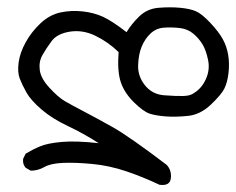

<svg xmlns="http://www.w3.org/2000/svg" viewBox="-20 -232 653 531"><path d="M421 279Q377 258 330 242Q283 226 235.5 221.5Q188 217 154 218.5Q120 220 102.5 230Q85 240 65 240L51 232Q42 222 44 207L51 193Q71 181 91.5 172.5Q112 164 151 160.5Q190 157 253 164Q211 137 167.5 116.5Q124 96 94.5 70.5Q65 45 53 23.5Q41 2 34.5 -15Q28 -32 31.5 -59Q35 -86 51 -115Q67 -144 92 -167.5Q117 -191 147 -197.5Q177 -204 208.5 -200.5Q240 -197 265 -185.5Q290 -174 330 -143Q343 -165 365 -186.5Q387 -208 419 -210.5Q451 -213 478 -210.5Q505 -208 521.5 -201Q538 -194 561.5 -169Q585 -144 596 -124Q607 -104 611 -80.5Q615 -57 612 -30.5Q609 -4 600.5 13Q592 30 563 57.5Q534 85 500 88.5Q466 92 439 90Q412 88 394.5 82.5Q377 77 350.5 51Q324 25 314 -5Q304 -35 308 -88Q279 -116 244 -133Q209 -150 173.5 -144.5Q138 -139 122.5 -118Q107 -97 97 -79Q87 -61 90 -38Q93 -15 117 11Q141 37 159 47.5Q177 58 210.5 75.5Q244 93 290.5 119Q337 145 441 224Q455 239 452.5 261Q450 283 421 279ZM517 25Q538 12 549.5 -13.5Q561 -39 555.5 -66Q550 -93 540 -109.5Q530 -126 514.5 -139Q499 -152 477 -154.5Q455 -157 433.5 -155.5Q412 -154 396.5 -139.5Q381 -125 372 -103.5Q363 -82 362 -51.5Q361 -21 381 4Q401 29 434 31.5Q467 34 487 33.5Q507 33 517 25Z"/></svg>

Font: NaniFont Regular
Style: Regular
Weight: 400
Designer: Nanigashitei
Version: Version 1.036